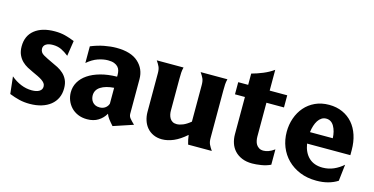

<svg xmlns="http://www.w3.org/2000/svg" viewBox="-67 -942 2468 1268"><g transform="rotate(15 1167.0 -307.5)"><path d="M162 -363Q162 -337 187.5 -322.5Q213 -308 248 -292Q269 -283 291 -271.5Q313 -260 331 -243.5Q349 -227 360 -203.5Q371 -180 371 -146Q371 -110 357.5 -81Q344 -52 318.5 -31.5Q293 -11 257 0Q221 11 176 11Q138 11 105 3Q72 -5 37 -19L24 -136Q56 -109 92.5 -94Q129 -79 167 -79Q200 -79 218.5 -90.5Q237 -102 237 -123Q237 -136 230 -145.5Q223 -155 210.5 -163.5Q198 -172 180.5 -180.5Q163 -189 143 -198Q125 -206 104.5 -217Q84 -228 67 -244.5Q50 -261 39 -285Q28 -309 28 -343Q28 -415 78 -455Q128 -495 216 -495Q254 -495 285.5 -487Q317 -479 351 -465L335 -360Q309 -381 283.5 -393Q258 -405 226 -405Q196 -405 179 -394Q162 -383 162 -363Z M836 -98Q836 -81 847 -67.5Q858 -54 879 -34L744 11Q725 -10 712.5 -26.5Q700 -43 694 -60Q676 -28 644.5 -8.5Q613 11 569 11Q534 11 506 -1Q478 -13 459 -33.5Q440 -54 430 -80Q420 -106 420 -134Q420 -172 438.5 -204Q457 -236 491.5 -259.5Q526 -283 576 -297Q626 -311 689 -312V-326Q689 -340 685.5 -353.5Q682 -367 672.5 -377.5Q663 -388 646.5 -394.5Q630 -401 604 -401Q572 -401 535.5 -388.5Q499 -376 463 -345V-459Q509 -478 553.5 -486.5Q598 -495 637 -495Q736 -495 786 -449.5Q836 -404 836 -335ZM629 -86Q652 -86 668 -98Q684 -110 689 -128V-236Q632 -232 598.5 -210.5Q565 -189 565 -151Q565 -140 568.5 -128.5Q572 -117 579.5 -107.5Q587 -98 599 -92Q611 -86 629 -86Z M1243 -404Q1243 -431 1235.5 -447.5Q1228 -464 1214 -484H1397Q1392 -464 1391 -447.5Q1390 -431 1390 -404V-80Q1390 -54 1398 -37Q1406 -20 1420 0H1258Q1253 -17 1250 -31.5Q1247 -46 1245 -63Q1201 -24 1160 -6.5Q1119 11 1081 11Q1048 11 1022 -1Q996 -13 978.5 -33.5Q961 -54 952 -81.5Q943 -109 943 -139V-404Q943 -431 935.5 -447.5Q928 -464 914 -484H1097Q1092 -464 1091 -447.5Q1090 -431 1090 -404V-186Q1090 -173 1093 -160Q1096 -147 1102.5 -136Q1109 -125 1120.5 -118Q1132 -111 1149 -111Q1168 -111 1191.5 -120.5Q1215 -130 1243 -153Z M1539 -561Q1576 -571 1615 -587Q1654 -603 1686 -626V-484H1806V-401H1686V-169Q1686 -156 1689 -141.5Q1692 -127 1699 -116Q1706 -105 1718 -97.5Q1730 -90 1748 -90Q1764 -90 1782.5 -96.5Q1801 -103 1823 -119V-14Q1794 0 1759 5.5Q1724 11 1698 11Q1658 11 1628 -1.5Q1598 -14 1578 -35.5Q1558 -57 1548.5 -85.5Q1539 -114 1539 -146V-401H1471V-484H1539Z M2015 -210Q2025 -149 2060.5 -116Q2096 -83 2154 -83Q2194 -83 2229.5 -98.5Q2265 -114 2294 -140L2281 -27Q2253 -9 2217 1Q2181 11 2137 11Q2074 11 2024 -9.5Q1974 -30 1938.5 -65.5Q1903 -101 1884 -148.5Q1865 -196 1865 -251Q1865 -300 1880.5 -344.5Q1896 -389 1925 -422.5Q1954 -456 1996 -475.5Q2038 -495 2091 -495Q2142 -495 2183 -476.5Q2224 -458 2252.5 -425Q2281 -392 2296 -346Q2311 -300 2311 -245V-210ZM2170 -288Q2168 -336 2149 -369Q2130 -402 2095 -402Q2078 -402 2064 -393Q2050 -384 2040 -368.5Q2030 -353 2023.5 -332.5Q2017 -312 2014 -288Z"/></g></svg>

Font: LT Museum
Style: Bold
Weight: 700
Designer: Daniel Lyons
Foundry: LyonsType
Version: Version 1.010